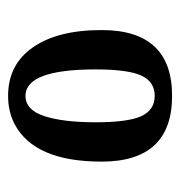

<svg xmlns="http://www.w3.org/2000/svg" viewBox="-5 -782 455 486"><g transform="rotate(90 223.0 -539.5)"><path d="M156.2 -553.7Q156.2 -376 223.1 -376Q258.8 -376 274.4 -423.6Q290 -471.2 290 -553.5Q290 -635.7 274.4 -669.4Q258.8 -703.1 223.1 -703.1Q187.5 -703.1 171.9 -669.4Q156.2 -635.7 156.2 -553.7ZM223.1 -747.1Q389.6 -747.1 389.6 -568.8Q389.6 -397.9 293.9 -348.1Q262.7 -332 223.1 -332Q144 -332 100.6 -394.5Q56.6 -457 56.6 -568.8Q56.6 -747.1 223.1 -747.1Z"/></g></svg>

Font: Amarante
Style: Regular
Weight: 400
Designer: Karolina Lach
Foundry: Sorkin Type Co.
Version: Version 1.001